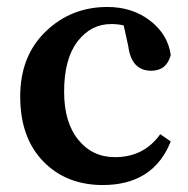

<svg xmlns="http://www.w3.org/2000/svg" viewBox="-20 -516 540 551"><path d="M348 -384 335 -443Q319 -447 299 -447Q241 -447 202.5 -397Q164 -347 164 -253Q164 -165 204.5 -115Q245 -65 310 -65Q393 -65 440 -131L470 -110Q420 15 275 15Q170 15 104 -53Q38 -121 38 -239Q38 -355 111 -425.5Q184 -496 288 -496Q360 -496 411 -456.5Q462 -417 470 -358Q458 -313 414 -313Q357 -313 348 -384Z"/></svg>

Font: TypoPRO Source Serif Pro
Style: Regular
Weight: 600
Designer: Frank Grießhammer
Foundry: Adobe Systems Incorporated
Version: Version 1.017;PS 1.0;hotconv 1.0.79;makeotf.lib2.5.61930